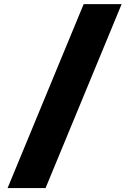

<svg xmlns="http://www.w3.org/2000/svg" viewBox="-20 -821 631 938"><path d="M574.2 -800.8 202.6 97.7H17.1L388.7 -800.8Z"/></svg>

Font: Giphurs Black
Style: Regular
Weight: 900
Version: Version 0.920; ttfautohint (v1.8.4.7-5d5b)